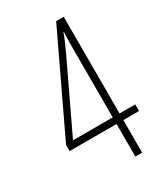

<svg xmlns="http://www.w3.org/2000/svg" viewBox="-180 -798 764 879"><g transform="rotate(-30 202.5 -359.0)"><path d="M388 -172V-207H305V-718H265L21 -205V-172H269V0H305V-172ZM269 -207H59L228 -562C242 -593 257 -624 269 -658H271C270 -635 269 -613 269 -587Z"/></g></svg>

Font: Noto Sans Sinhala UI ExtraCondensed ExtraLight
Style: Regular
Weight: 200
Width: 2
Designer: Jelle Bosma - Monotype Design Team
Foundry: Monotype Imaging Inc.
Version: Version 2.006